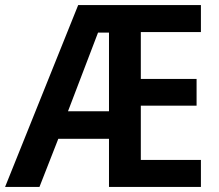

<svg xmlns="http://www.w3.org/2000/svg" viewBox="-23 -734 860 754"><path d="M766 0H405V-189H206L132 0H-3L284 -714H766V-608H530V-424H749V-319H530V-106H766ZM244 -297H405V-606H362Z"/></svg>

Font: Noto Sans Hebrew SemiCondensed SemiBold
Style: Regular
Weight: 600
Width: 4
Designer: Monotype Design Team
Foundry: Monotype Imaging Inc.
Version: Version 2.004; ttfautohint (v1.8.4.7-5d5b)